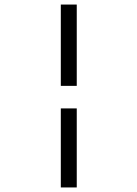

<svg xmlns="http://www.w3.org/2000/svg" viewBox="-20 -672 603 843"><path d="M247 -295V-652H317V-295ZM247 151V-196H317V151Z"/></svg>

Font: Inconsolata SemiExpanded
Style: Regular
Weight: 400
Width: 6
Monospace: yes
Designer: Raph Levien, Cyreal, Brenton Simpson
Foundry: Raph Levien, Cyreal, Google
Version: Version 3.100; ttfautohint (v1.8.4.7-5d5b)